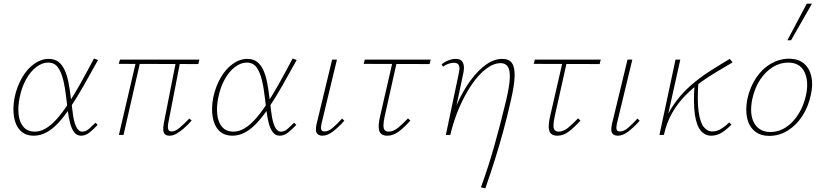

<svg xmlns="http://www.w3.org/2000/svg" viewBox="-20 -731 4460 1040"><path d="M163 4Q118 4 91 -23Q64 -50 56 -97Q48 -144 59 -203Q72 -263 99.5 -310.5Q127 -358 165 -385Q203 -412 244 -412Q276 -412 296.5 -396Q317 -380 330 -352Q343 -324 350.5 -286.5Q358 -249 363 -206Q369 -159 374.5 -115.5Q380 -72 392.5 -45Q405 -18 426 -18Q445 -18 462.5 -33.5Q480 -49 497 -66L509 -55Q490 -34 467 -15Q444 4 419 4Q396 4 382 -14.5Q368 -33 360 -63Q352 -93 347.5 -129.5Q343 -166 339 -200Q333 -254 322.5 -297.5Q312 -341 293.5 -366.5Q275 -392 240 -392Q208 -392 176 -367.5Q144 -343 120.5 -300Q97 -257 86 -201Q76 -151 81 -109Q86 -67 108 -42.5Q130 -18 169 -18Q197 -18 225.5 -34Q254 -50 283.5 -82Q313 -114 345 -162Q377 -210 412.5 -273Q448 -336 489 -414L511 -406Q468 -328 431.5 -264Q395 -200 361.5 -150Q328 -100 296.5 -66Q265 -32 232 -14Q199 4 163 4Z M898 4Q883 4 874.5 -3Q866 -10 864.5 -24.5Q863 -39 867 -62L935 -407H958L891 -62Q889 -49 889.5 -39.5Q890 -30 894.5 -24.5Q899 -19 909 -19Q930 -19 953 -39Q976 -59 1006 -89L1018 -78Q996 -53 975 -35Q954 -17 935.5 -6.5Q917 4 898 4ZM624 0 719 -407H742L649 0ZM1054 -384 623 -385 630 -408H1060Z M1239 4Q1194 4 1167 -23Q1140 -50 1132 -97Q1124 -144 1135 -203Q1148 -263 1175.5 -310.5Q1203 -358 1241 -385Q1279 -412 1320 -412Q1352 -412 1372.5 -396Q1393 -380 1406 -352Q1419 -324 1426.5 -286.5Q1434 -249 1439 -206Q1445 -159 1450.5 -115.5Q1456 -72 1468.5 -45Q1481 -18 1502 -18Q1521 -18 1538.5 -33.5Q1556 -49 1573 -66L1585 -55Q1566 -34 1543 -15Q1520 4 1495 4Q1472 4 1458 -14.5Q1444 -33 1436 -63Q1428 -93 1423.5 -129.5Q1419 -166 1415 -200Q1409 -254 1398.5 -297.5Q1388 -341 1369.5 -366.5Q1351 -392 1316 -392Q1284 -392 1252 -367.5Q1220 -343 1196.5 -300Q1173 -257 1162 -201Q1152 -151 1157 -109Q1162 -67 1184 -42.5Q1206 -18 1245 -18Q1273 -18 1301.5 -34Q1330 -50 1359.5 -82Q1389 -114 1421 -162Q1453 -210 1488.5 -273Q1524 -336 1565 -414L1587 -406Q1544 -328 1507.5 -264Q1471 -200 1437.5 -150Q1404 -100 1372.5 -66Q1341 -32 1308 -14Q1275 4 1239 4Z M1727 4Q1712 4 1702.5 -3Q1693 -10 1691.5 -23Q1690 -36 1694 -56L1779 -408H1805L1721 -59Q1717 -40 1720 -29.5Q1723 -19 1738 -19Q1759 -19 1782 -38.5Q1805 -58 1833 -89L1845 -77Q1812 -40 1782.5 -18Q1753 4 1727 4Z M2079 4Q2060 4 2049 -3Q2038 -10 2034 -23.5Q2030 -37 2031.5 -56.5Q2033 -76 2039 -102L2109 -407H2132L2064 -102Q2057 -70 2057 -51.5Q2057 -33 2064.5 -25.5Q2072 -18 2085 -18Q2110 -18 2135.5 -38.5Q2161 -59 2190 -90L2203 -78Q2170 -41 2140 -18.5Q2110 4 2079 4ZM1950 -385 1956 -408H2313L2307 -384Z M2585 284Q2606 226 2624 170Q2642 114 2658 57.5Q2674 1 2689.5 -59Q2705 -119 2721 -185Q2740 -265 2741.5 -309Q2743 -353 2730 -371Q2717 -389 2692 -389Q2654 -389 2613.5 -358.5Q2573 -328 2536 -274Q2499 -220 2468.5 -150Q2438 -80 2419 0H2399Q2421 -89 2454.5 -164.5Q2488 -240 2529 -295.5Q2570 -351 2613.5 -381.5Q2657 -412 2700 -412Q2737 -412 2753 -389.5Q2769 -367 2767.5 -317.5Q2766 -268 2747 -186Q2728 -102 2707 -24.5Q2686 53 2662 129.5Q2638 206 2609 289ZM2395 0 2465 -333Q2467 -342 2468.5 -355.5Q2470 -369 2464 -380Q2458 -391 2437 -391Q2425 -391 2409 -385.5Q2393 -380 2380 -370L2372 -382Q2388 -396 2409 -404Q2430 -412 2448 -412Q2474 -412 2483.5 -398Q2493 -384 2493 -365Q2493 -346 2489 -332L2419 0Z M3000 4Q2981 4 2970 -3Q2959 -10 2955 -23.5Q2951 -37 2952.5 -56.5Q2954 -76 2960 -102L3030 -407H3053L2985 -102Q2978 -70 2978 -51.5Q2978 -33 2985.5 -25.5Q2993 -18 3006 -18Q3031 -18 3056.5 -38.5Q3082 -59 3111 -90L3124 -78Q3091 -41 3061 -18.5Q3031 4 3000 4ZM2871 -385 2877 -408H3234L3228 -384Z M3327 4Q3312 4 3302.5 -3Q3293 -10 3291.5 -23Q3290 -36 3294 -56L3379 -408H3405L3321 -59Q3317 -40 3320 -29.5Q3323 -19 3338 -19Q3359 -19 3382 -38.5Q3405 -58 3433 -89L3445 -77Q3412 -40 3382.5 -18Q3353 4 3327 4Z M3561 0Q3579 -87 3620.5 -151Q3662 -215 3716 -263Q3770 -311 3827 -347Q3884 -383 3933 -412L3948 -393Q3912 -371 3868 -345.5Q3824 -320 3779 -288Q3734 -256 3693 -214.5Q3652 -173 3621.5 -120.5Q3591 -68 3576 0ZM3552 0 3639 -408H3665L3574 0ZM3832 4Q3799 4 3776 -23Q3753 -50 3744 -110Q3735 -170 3742 -270L3763 -285Q3756 -185 3764 -127Q3772 -69 3791.5 -44Q3811 -19 3838 -19Q3860 -19 3878.5 -29Q3897 -39 3910.5 -50.5Q3924 -62 3930 -68L3942 -56Q3919 -32 3891.5 -14Q3864 4 3832 4Z M4147 5Q4099 5 4068 -20.5Q4037 -46 4027 -91Q4017 -136 4028 -194Q4042 -259 4075.5 -309Q4109 -359 4156 -386Q4203 -413 4253 -413Q4303 -413 4333.5 -388Q4364 -363 4374.5 -318.5Q4385 -274 4372 -217Q4359 -154 4326.5 -103.5Q4294 -53 4247.5 -24Q4201 5 4147 5ZM4153 -16Q4199 -16 4238.5 -42.5Q4278 -69 4306 -114.5Q4334 -160 4346 -216Q4362 -292 4337 -342Q4312 -392 4249 -392Q4206 -392 4166.5 -368Q4127 -344 4097.5 -299.5Q4068 -255 4055 -195Q4038 -112 4065.5 -64Q4093 -16 4153 -16ZM4245 -513 4350 -711H4378L4265 -513Z"/></svg>

Font: Ysabeau Office Thin
Style: Italic
Weight: 250
Italic angle: -12°
Designer: Christian Thalmann (Catharsis Fonts)
Version: Version 2.001;gftools[0.9.30]; featfreeze: tnum,lnum,ss02